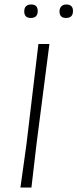

<svg xmlns="http://www.w3.org/2000/svg" viewBox="-20 -835 345 855"><path d="M119 -815Q148 -815 148 -786Q148 -755 117 -755Q88 -755 88 -784Q88 -815 119 -815ZM275 -815Q305 -815 305 -786Q305 -755 274 -755Q245 -755 245 -784Q245 -798 253 -806.5Q261 -815 275 -815ZM200 -639 143 -197 120 0H71L98 -194L151 -639Z"/></svg>

Font: Alegreya Sans Light
Style: Italic
Weight: 300
Italic angle: -7°
Designer: Juan Pablo del Peral
Foundry: Huerta Tipografica
Version: Version 2.007